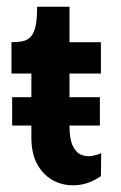

<svg xmlns="http://www.w3.org/2000/svg" viewBox="-20 -540 359 569"><path d="M279 -18Q246 5 210 8.5Q174 12 143 -2.5Q112 -17 92.5 -49.5Q73 -82 73 -132V-344H186V-166Q186 -127 196 -107Q206 -87 221.5 -81Q237 -75 253 -78Q269 -81 280 -86ZM16 -168V-252H276V-168ZM14 -322V-415Q33 -415 47.5 -418Q62 -421 71.5 -431.5Q81 -442 85.5 -463Q90 -484 90 -520H186V-415H279V-322Z"/></svg>

Font: Darker Grotesque ExtraBold
Style: Regular
Weight: 800
Designer: Gabriel Lam
Foundry: TypeRant
Version: Version 1.000;gftools[0.9.28]